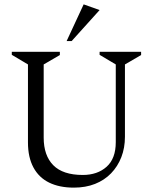

<svg xmlns="http://www.w3.org/2000/svg" viewBox="-20 -849 700 879"><path d="M318 10Q252 10 205 -13Q158 -36 133 -82.5Q108 -129 108 -197V-554L34 -598V-612H254V-597L180 -554V-219Q180 -137 224 -92.5Q268 -48 359 -48Q426 -48 468 -85.5Q510 -123 510 -198V-554L436 -598V-612H626V-597L552 -554V-223Q552 -172 535.5 -129.5Q519 -87 488.5 -55.5Q458 -24 415 -7Q372 10 318 10ZM285 -661 363 -829 436 -803 308 -661Z"/></svg>

Font: Ancizar Serif Light
Style: Regular
Weight: 300
Designer: Cesar Puertas, Viviana Monsalve, Julian Moncada, Julian Prieto, Jose Castro, Felipe Aragon, Mariel Hernandez, Sara Alarc
Version: Version 8.100